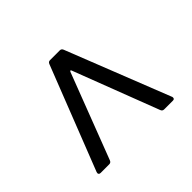

<svg xmlns="http://www.w3.org/2000/svg" viewBox="-101 -830 653 653"><g transform="rotate(-45 225.0 -503.5)"><path d="M44 -319 190 -692Q193 -700 201 -700H248Q256 -700 259 -692L406 -319Q407 -318 407 -314Q407 -307 399 -307H357Q349 -307 346 -315L228 -623Q227 -626 225 -626Q224 -626 222 -623L104 -315Q101 -307 93 -307H51Q46 -307 44 -310.5Q42 -314 44 -319Z"/></g></svg>

Font: Barlow GEO
Style: Regular
Weight: 400
Designer: Jeremy Tribby
Foundry: Tribby Type
Version: Version 1.408